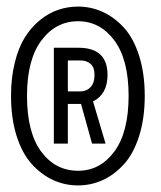

<svg xmlns="http://www.w3.org/2000/svg" viewBox="-20 -730 490 583"><path d="M217 -167Q177 -167 141.5 -183.2Q106 -199.5 76.8 -231.5Q47.5 -263.5 30.5 -317Q13.5 -370.5 13.5 -439Q13.5 -494 24.8 -539.5Q36 -585 55.2 -616Q74.5 -647 100.8 -668.5Q127 -690 156.2 -700Q185.5 -710 217 -710Q256.5 -710 292 -693.8Q327.5 -677.5 356.5 -645.8Q385.5 -614 402.5 -560.5Q419.5 -507 419.5 -439Q419.5 -370.5 402.5 -317Q385.5 -263.5 356.5 -231.5Q327.5 -199.5 292 -183.2Q256.5 -167 217 -167ZM217 -211.5Q284 -211.5 327.2 -270Q370.5 -328.5 370.5 -439Q370.5 -549 327.2 -607.2Q284 -665.5 217 -665.5Q149.5 -665.5 105.8 -607.2Q62 -549 62 -439Q62 -328 105 -269.8Q148 -211.5 217 -211.5ZM143.5 -294V-585H218.5Q306.5 -585 306.5 -502.5Q306.5 -444 262.5 -422L300.5 -294H259.5L226 -414.5H186V-294ZM186 -546.5V-452.5H224.5Q242.5 -452.5 254.8 -465.2Q267 -478 267 -502Q267 -525.5 255 -536Q243 -546.5 224.5 -546.5Z"/></svg>

Font: League Mono Condensed Light
Style: Regular
Weight: 300
Width: 1
Designer: Tyler Finck
Foundry: The League of Moveable Type / Tyler Finck
Version: Version 2.210